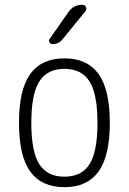

<svg xmlns="http://www.w3.org/2000/svg" viewBox="-20 -775 540 805"><path d="M355.5 -433.1Q322.3 -486.3 250 -486.3Q177.7 -486.3 144.5 -433.1Q111.3 -379.9 111.3 -259.8Q111.3 -139.6 144.5 -86.9Q177.7 -34.2 250 -34.2Q322.3 -34.2 355.5 -86.9Q388.7 -139.6 388.7 -259.8Q388.7 -379.9 355.5 -433.1ZM393.1 -55.7Q345.7 9.8 250 9.8Q154.3 9.8 106.9 -55.7Q59.6 -121.1 59.6 -260.3Q59.6 -399.4 106.9 -464.8Q154.3 -530.3 250 -530.3Q345.7 -530.3 393.1 -464.8Q440.4 -399.4 440.4 -260.3Q440.4 -121.1 393.1 -55.7ZM324.2 -754.9H326.2Q335.9 -754.9 340.3 -745.6Q344.7 -736.3 337.9 -727.5L242.2 -610.4Q227.5 -590.8 200.2 -589.8Q192.4 -589.8 187.5 -597.7Q182.6 -605.5 188.5 -612.3L267.6 -725.6Q289.1 -754.9 324.2 -754.9Z"/></svg>

Font: Rounded-L Mgen+ 1m light
Style: Regular
Weight: 200
Designer: [Source Han Sans]
Ryoko NISHIZUKA  (kana & ideographs); Paul D. Hunt (Latin, Greek & Cyrillic); Wenlong ZHANG  (bopomofo
Version: Version 1.059.20150602